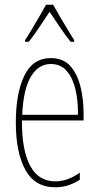

<svg xmlns="http://www.w3.org/2000/svg" viewBox="-20 -783 420 813"><path d="M195 -537Q248 -537 278 -503Q308 -469 321 -415Q334 -361 334 -301V-273H73Q72 -148 107.5 -81.5Q143 -15 214 -15Q266 -15 318 -52V-22Q297 -8 271 1Q245 10 214 10Q128 10 87.5 -63.5Q47 -137 47 -264Q47 -388 83 -462.5Q119 -537 195 -537ZM195 -512Q143 -512 111 -459Q79 -406 74 -297H310Q311 -356 299.5 -404.5Q288 -453 262.5 -482.5Q237 -512 195 -512ZM205 -763Q218 -740 236.5 -708Q255 -676 271.5 -649.5Q288 -623 294 -613V-606H279Q258 -632 234 -667.5Q210 -703 190 -733Q171 -705 146.5 -668Q122 -631 102 -606H86V-613Q97 -629 113 -656Q129 -683 146 -712Q163 -741 175 -763Z"/></svg>

Font: Noto Sans Thai Looped ExtraCondensed Thin
Style: Regular
Weight: 100
Width: 2
Designer: Sasikarn Vongin, Ben Mitchell
Foundry: The Fontpad Ltd
Version: Version 1.001; ttfautohint (v1.8.4.7-5d5b)